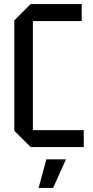

<svg xmlns="http://www.w3.org/2000/svg" viewBox="-20 -720 455 940"><path d="M50 -80V-620L130 -700H380V-617H141V-83H390V0H130ZM169 200 207 60H303L240 200Z"/></svg>

Font: Tektur SemiCondensed
Style: Regular
Weight: 400
Width: 4
Designer: Adam Jagosz
Foundry: Adam Jagosz
Version: Version 1.005;gftools[0.9.30]